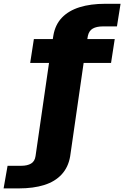

<svg xmlns="http://www.w3.org/2000/svg" viewBox="-140 -806 674 1040"><path d="M-120.5 214.5H-38Q41 214.5 99.8 196Q158.5 177.5 194.2 138.5Q230 99.5 240 41L313 -465H461.5L481.5 -594.5H333L336 -611.5Q342 -639.5 362.5 -651.2Q383 -663 418 -663H493.5L513 -785.5H430.5Q351 -785.5 291.5 -767Q232 -748.5 195.5 -710.5Q159 -672.5 149 -613.5L146 -594.5H43.5L23.5 -465H125.5L52.5 39.5Q48.5 68 28.2 80Q8 92 -25 92H-99Z"/></svg>

Font: Anybody SemiCondensed ExtraBold
Style: Regular
Weight: 800
Width: 4
Version: Version 1.113;gftools[0.9.25]